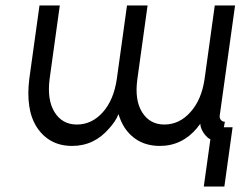

<svg xmlns="http://www.w3.org/2000/svg" viewBox="-20 -520 908 700"><path d="M518 -500H443L406 -233Q395 -156 355 -111Q315 -66 260 -66Q207 -66 179 -111Q151 -156 161 -233L198 -500H124L87 -234Q80 -179 86.5 -134Q93 -89 115 -55Q137 -22 169 -5Q201 12 243 12Q324 12 379 -53Q389 -64 397.5 -76.5Q406 -89 412 -104Q416 -91 421.5 -78.5Q427 -66 434 -55Q479 12 563 12Q644 12 699 -54Q701 -58 704.5 -61.5Q708 -65 710 -69Q711 -57 715.5 -47.5Q720 -38 727 -29Q731 -24 736 -19.5Q741 -15 747 -12L723 160H798L828 -56H796L800 -76Q791 -76 785 -83Q780 -90 781 -98L837 -500H763L726 -233Q715 -156 674 -111Q634 -66 579 -66Q526 -66 498 -111Q470 -156 481 -233Z"/></svg>

Font: Unageo
Style: Regular-Italic
Weight: 400
Designer: Richard Sepsi
Foundry: Richard Sepsi
Version: Version 2.000